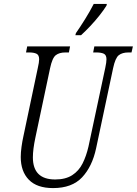

<svg xmlns="http://www.w3.org/2000/svg" viewBox="-20 -951 699 981"><path d="M251 10Q169 10 127.5 -32.5Q86 -75 86 -149Q86 -172 90 -201Q94 -230 99 -252L173 -603Q180 -633 180 -648Q180 -670 166.5 -676.5Q153 -683 129 -683H113L119 -714H338L332 -683H314Q283 -683 265 -669Q247 -655 236 -603L161 -249Q148 -188 148 -147Q148 -34 262 -34Q315 -34 349 -56Q383 -78 402 -116Q421 -154 432 -202L518 -605Q524 -633 524 -648Q524 -670 510.5 -676.5Q497 -683 472 -683H456L462 -714H659L652 -683H636Q605 -683 587 -669Q569 -655 558 -603L471 -193Q451 -100 399.5 -45Q348 10 251 10ZM365 -771 368 -782Q389 -812 414 -852Q439 -892 459 -931H526L524 -922Q511 -901 489 -873Q467 -845 441.5 -818Q416 -791 394 -771Z"/></svg>

Font: Noto Serif ExtraCondensed Light
Style: Italic
Weight: 300
Width: 2
Italic angle: -12°
Designer: Monotype Design Team
Foundry: Monotype Imaging Inc.
Version: Version 2.014; ttfautohint (v1.8.4.7-5d5b)